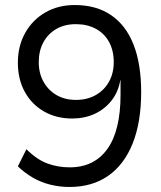

<svg xmlns="http://www.w3.org/2000/svg" viewBox="-20 -734 640 763"><path d="M256 9Q217 9 180.5 0Q144 -9 111.5 -27.5Q79 -46 51 -73L85 -141Q126 -100 168 -84.5Q210 -69 257 -69Q306 -69 343.5 -87.5Q381 -106 407 -142.5Q433 -179 446 -233Q459 -287 459 -357V-415H458Q450 -368 422.5 -333.5Q395 -299 355 -281Q315 -263 267 -263Q204 -263 155 -291Q106 -319 78.5 -369Q51 -419 51 -485Q51 -551 80 -603Q109 -655 160 -684.5Q211 -714 277 -714Q363 -714 422 -673.5Q481 -633 511 -556Q541 -479 541 -368Q541 -248 507 -163.5Q473 -79 409.5 -35Q346 9 256 9ZM282 -337Q326 -337 360 -356Q394 -375 413 -409Q432 -443 432 -487Q432 -533 413.5 -567Q395 -601 361 -619.5Q327 -638 281 -638Q237 -638 204 -619Q171 -600 152.5 -566Q134 -532 134 -487Q134 -443 153 -409Q172 -375 205 -356Q238 -337 282 -337Z"/></svg>

Font: Nunito Sans 8pt
Style: Regular
Weight: 400
Version: Version 3.101;gftools[0.9.27]